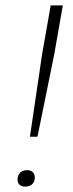

<svg xmlns="http://www.w3.org/2000/svg" viewBox="-20 -688 270 712"><path d="M91 -181 136 -486 168 -668H213L181 -486L119 -181ZM73 4Q60 4 52.5 -3Q45 -10 45 -22Q45 -38 54.5 -47.5Q64 -57 81 -57Q94 -57 101.5 -49.5Q109 -42 109 -30Q109 -14 99.5 -5Q90 4 73 4Z"/></svg>

Font: Gantari ExtraLight
Style: Italic
Weight: 250
Italic angle: -10°
Designer: Anugrah Pasau
Foundry: Lafontype
Version: Version 1.000